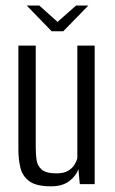

<svg xmlns="http://www.w3.org/2000/svg" viewBox="-20 -658 411 686"><path d="M162.1 7.7Q109.5 7.7 84.8 -10.5Q60.1 -28.7 52.9 -58.8Q45.7 -88.8 45.7 -123.3V-495H107.7V-131.4Q107.7 -108.9 110.4 -87.6Q113.1 -66.3 128.8 -52.4Q144.6 -38.6 181.6 -38.6Q208.1 -38.6 223.2 -47.7Q238.3 -56.7 246 -69.3Q253.6 -81.9 256.3 -92.2V-495H318.3V0H265.1L260.2 -53.6Q251.9 -29.7 227.6 -11Q203.3 7.7 162.1 7.7ZM164.5 -546.4 75.5 -638.2H120.5L185.5 -579.8L251.8 -638.2H295.6L206.2 -546.4Z"/></svg>

Font: Alumni Sans SC Thin
Style: Regular
Weight: 100
Designer: Robert E. Leuschke
Foundry: Robert E. Leuschke
Version: Version 1.018